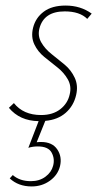

<svg xmlns="http://www.w3.org/2000/svg" viewBox="-20 -432 375 691"><path d="M213 -391Q138 -391 122 -330Q115 -303 128.5 -279.5Q142 -256 165.5 -237.5Q189 -219 212.5 -199.5Q236 -180 249 -152Q262 -124 254 -90Q245 -51 216.5 -26Q188 -1 143 3L112 80Q118 79 128 79Q168 79 186 105.5Q204 132 196 166Q188 198 159.5 218.5Q131 239 94 239Q46 239 15 210L26 198Q51 220 91 220Q122 220 143.5 204Q165 188 171 165Q178 140 166 117.5Q154 95 116 95Q98 95 82 100L119 4Q51 3 12 -44L30 -61Q64 -18 128 -18Q170 -18 197 -39Q224 -60 231 -93Q238 -122 224 -146.5Q210 -171 186.5 -189.5Q163 -208 139.5 -227Q116 -246 103.5 -272.5Q91 -299 99 -332Q108 -368 137.5 -390Q167 -412 216 -412Q270 -412 310 -383L294 -364Q267 -391 213 -391Z"/></svg>

Font: EauTestText Extralight
Style: Italic
Weight: 250
Italic angle: -12°
Designer: Christian Thalmann (Catharsis Fonts)
Version: Version 0.001;PS 000.001;hotconv 1.0.88;makeotf.lib2.5.64775